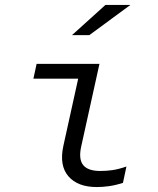

<svg xmlns="http://www.w3.org/2000/svg" viewBox="-20 -746 640 776"><path d="M371 10Q294 10 256.5 -33.5Q219 -77 236 -156L296 -428H115L128 -488H382L308 -153Q297 -102 316.5 -78.5Q336 -55 385 -55Q411 -55 435 -58.5Q459 -62 491 -73L477 -7Q446 3 420 6.5Q394 10 371 10ZM271 -604 406 -726H507L341 -604Z"/></svg>

Font: Red Hat Mono
Style: Italic
Weight: 400
Italic angle: -12°
Monospace: yes
Designer: Pentagram, MCKL
Foundry: MCKL
Version: Version 1.030